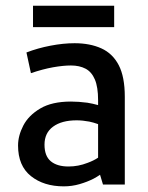

<svg xmlns="http://www.w3.org/2000/svg" viewBox="-20 -644 516 670"><path d="M202.6 6.3Q132.8 6.3 87.9 -29.5Q43 -65.4 43 -136.2Q43 -170.4 61.3 -205.8Q79.6 -241.2 120.4 -265.4Q161.1 -289.6 227.5 -289.6Q253.9 -289.6 284.7 -285.6Q302.7 -282.7 322.3 -277.3V-294.4Q322.3 -340.3 311 -366.7Q299.8 -393.1 278.6 -404.3Q257.3 -415.5 227.5 -415.5Q200.7 -415.5 165 -409.2Q129.4 -402.8 87.9 -388.7L72.3 -460.9Q111.8 -476.1 156.2 -484.6Q200.7 -493.2 240.2 -493.2Q293.9 -493.2 333.5 -475.3Q373 -457.5 394.3 -416.7Q415.5 -376 415.5 -306.2V0H339.4L329.1 -34.2Q319.3 -27.3 306.6 -20.5Q284.7 -9.3 257.8 -1.5Q231 6.3 202.6 6.3ZM219.2 -63Q253.4 -63 285.6 -75.7Q307.1 -83.5 322.3 -93.8V-210.9Q305.7 -216.8 291.5 -219.7Q268.1 -224.1 247.6 -224.1Q195.3 -224.1 165.3 -202.1Q135.3 -180.2 135.3 -139.2Q135.3 -99.6 157.2 -81.3Q179.2 -63 219.2 -63ZM95.2 -549.3V-624H378.4V-549.3Z"/></svg>

Font: Anaheim SemiBold
Style: Regular
Weight: 600
Version: Version 2.001